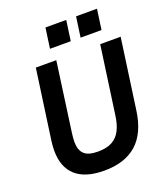

<svg xmlns="http://www.w3.org/2000/svg" viewBox="-163 -1012 984 1138"><g transform="rotate(-20 329.5 -442.5)"><path d="M298 16Q179 16 118.5 -38Q58 -92 58 -197Q58 -209 59 -224.5Q60 -240 62 -255L124 -697H253L193 -263Q191 -247 189.5 -232.5Q188 -218 188 -205Q188 -154 213.5 -128.5Q239 -103 301 -103Q357 -103 391.5 -122.5Q426 -142 444.5 -179Q463 -216 470 -269L530 -697H659L597 -254Q578 -117 503 -50.5Q428 16 298 16ZM434 -773 452 -901H584L566 -773ZM241 -773 259 -901H390L372 -773Z"/></g></svg>

Font: Hanken Grotesk
Style: Bold Italic
Weight: 700
Italic angle: -8°
Designer: Alfredo Marco Pradil
Foundry: Hanken Design Co.
Version: Version 3.013